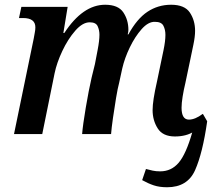

<svg xmlns="http://www.w3.org/2000/svg" viewBox="-20 -565 904 809"><path d="M684 224Q770 224 802 152Q834 80 853 -54L835 -85L790 -7Q764 84 733 120.5Q702 157 655 157Q637 157 623.5 154Q610 151 595 147L579 194Q604 208 628 216Q652 224 684 224ZM717 10Q765 10 797.5 -11Q830 -32 852 -54L834 -85Q802 -61 776 -61Q745 -61 745 -111Q745 -130 749.5 -158Q754 -186 761 -215L782 -315Q788 -344 795 -377.5Q802 -411 802 -435Q802 -479 780 -512Q758 -545 701 -545Q646 -545 601.5 -515.5Q557 -486 521 -420H518Q521 -430 521 -439Q521 -481 499.5 -513Q478 -545 423 -545Q329 -545 251 -426H247L265 -536H70L60 -489H77Q129 -489 129 -450Q129 -439 126.5 -427Q124 -415 122 -402L39 0H158L210 -256Q219 -300 242.5 -350Q266 -400 297 -435.5Q328 -471 358 -471Q384 -471 391.5 -454.5Q399 -438 399 -419Q399 -394 391.5 -355Q384 -316 380 -295L366 -238Q354 -186 341.5 -112Q329 -38 326 0H448Q450 -26 456 -68Q462 -110 469 -152Q476 -194 482 -216L495 -276Q505 -320 527 -365.5Q549 -411 577 -442.5Q605 -474 633 -473Q660 -473 668.5 -456.5Q677 -440 677 -418Q677 -392 669 -353.5Q661 -315 657 -296L642 -224Q632 -180 627.5 -150.5Q623 -121 623 -101Q623 -58 644.5 -24Q666 10 717 10Z"/></svg>

Font: Noto Serif SemiCondensed Semi
Style: Italic
Weight: 600
Width: 4
Italic angle: -12°
Designer: Monotype Design Team
Foundry: Monotype Imaging Inc.
Version: Version 1.901